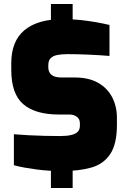

<svg xmlns="http://www.w3.org/2000/svg" viewBox="-20 -844 649 954"><path d="M233 -718V-824H341V-718ZM233 90V-12H341V90ZM288 6Q255 6 223.5 4Q192 2 161.5 -2Q131 -6 103 -11Q75 -16 49 -23V-177Q83 -174 122.5 -172Q162 -170 202.5 -169Q243 -168 278 -168Q311 -168 333 -173Q355 -178 366 -189Q377 -200 377 -219V-231Q377 -253 361.5 -264Q346 -275 325 -275H272Q156 -275 96 -326Q36 -377 36 -497V-530Q36 -640 102 -694.5Q168 -749 292 -749Q339 -749 380.5 -744.5Q422 -740 458.5 -733.5Q495 -727 524 -720V-566Q478 -570 420.5 -572.5Q363 -575 316 -575Q288 -575 266 -571Q244 -567 232 -555Q220 -543 220 -520V-510Q220 -485 236 -472Q252 -459 285 -459H351Q421 -459 467.5 -432.5Q514 -406 537.5 -360.5Q561 -315 561 -257V-224Q561 -129 528 -79Q495 -29 434 -11.5Q373 6 288 6Z"/></svg>

Font: Exo Thin Black
Style: Regular
Weight: 900
Version: Version 2.000